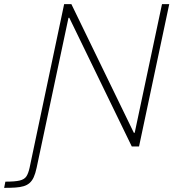

<svg xmlns="http://www.w3.org/2000/svg" viewBox="-101 -708 859 928"><path d="M-81 200 -75 170Q-28 170 -5.5 164.5Q17 159 26.5 144.5Q36 130 42 103L209 -688H244L546 -66H550L682 -688H717L571 0H536L234 -622H230L76 103Q70 131 62 148.5Q54 166 42 176.5Q30 187 13 192Q-4 197 -27 198.5Q-50 200 -81 200Z"/></svg>

Font: Saira Thin Thin
Style: Italic
Weight: 250
Italic angle: -12°
Version: Version 1.101